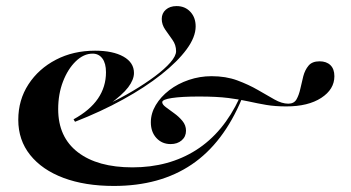

<svg xmlns="http://www.w3.org/2000/svg" viewBox="-20 -594 1143 625"><path d="M350.8 11.3Q256.5 11.3 186.7 -14.9Q116.9 -41.1 78.2 -89.5Q39.5 -137.9 39.5 -204Q39.5 -268.5 72.6 -319.4Q105.6 -370.2 162.1 -399.6Q218.5 -429 289.5 -429Q347.6 -429 381.9 -409.7Q416.1 -390.3 416.1 -356.5Q416.1 -334.7 397.2 -309.7Q378.2 -284.7 333.1 -252.4L330.6 -254.8Q372.6 -274.2 412.5 -298Q452.4 -321.8 484.3 -345.6Q516.1 -369.4 534.7 -390.7Q553.2 -412.1 553.2 -427.4Q553.2 -447.6 541.5 -464.1Q529.8 -480.6 518.1 -497.2Q506.5 -513.7 506.5 -532.3Q506.5 -550.8 519.8 -562.5Q533.1 -574.2 554.8 -574.2Q582.3 -574.2 599.6 -555.6Q616.9 -537.1 616.9 -508.1Q616.9 -473.4 587.5 -433.5Q558.1 -393.5 505.2 -351.6Q452.4 -309.7 380.6 -270.2Q308.9 -230.6 224.2 -197.6L219.4 -205.6Q272.6 -234.7 298.8 -273Q325 -311.3 325 -358.9Q325 -387.9 313.3 -403.6Q301.6 -419.4 281.5 -419.4Q252.4 -419.4 226.6 -394.4Q200.8 -369.4 185.1 -328.6Q169.4 -287.9 169.4 -238.7Q169.4 -147.6 233.5 -98.4Q297.6 -49.2 411.3 -49.2Q529.8 -49.2 618.5 -105.6Q707.3 -162.1 759.7 -275L767.7 -273.4Q707.3 -128.2 604 -58.5Q500.8 11.3 350.8 11.3ZM535.5 -125Q507.3 -125 489.1 -144.8Q471 -164.5 471 -196Q471 -225 487.1 -252Q503.2 -279 531 -300.4Q558.9 -321.8 594.8 -333.9Q630.6 -346 668.5 -346Q715.3 -346 752.4 -332.3Q789.5 -318.5 819.4 -301.2Q849.2 -283.9 873.4 -270.2Q897.6 -256.5 918.5 -256.5Q937.1 -256.5 945.2 -270.6Q953.2 -284.7 957.7 -305.2Q962.1 -325.8 967.3 -346Q972.6 -366.1 984.3 -380.2Q996 -394.4 1020.2 -394.4Q1042.7 -394.4 1055.6 -381.9Q1068.5 -369.4 1068.5 -346Q1068.5 -303.2 1025.8 -275.4Q983.1 -247.6 912.1 -247.6Q875.8 -247.6 847.2 -252.4Q818.5 -257.3 789.9 -263.7Q761.3 -270.2 723.4 -275Q685.5 -279.8 628.2 -279.8Q571.8 -279.8 539.9 -275Q508.1 -270.2 508.1 -261.3Q508.1 -254 519.8 -245.2Q531.5 -236.3 546.8 -225.4Q562.1 -214.5 573.8 -200.4Q585.5 -186.3 585.5 -168.5Q585.5 -149.2 571.4 -137.1Q557.3 -125 535.5 -125Z"/></svg>

Font: Playfair 144pt SemiExpanded ExtraBold
Style: Regular
Weight: 800
Width: 6
Designer: Claus Eggers Sørensen
Foundry: Claus Eggers Sørensen
Version: Version 2.203